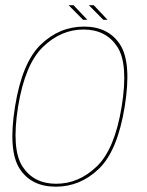

<svg xmlns="http://www.w3.org/2000/svg" viewBox="-20 -698 551 722"><path d="M190 4Q282 4 352 -63.5Q422 -131 449 -297Q475.5 -462 431.8 -530Q388 -598 296 -598Q203.5 -598 133.2 -530.2Q63 -462.5 36.5 -297Q10 -131.5 53.8 -63.8Q97.5 4 190 4ZM191.5 -7Q107 -7 64.8 -71.5Q22.5 -136 48 -297Q74 -456.5 141.8 -521.8Q209.5 -587 294 -587Q378.5 -587 421 -522.2Q463.5 -457.5 437.5 -297Q411.5 -137 343.8 -72Q276 -7 191.5 -7ZM368.5 -623.5H384.5L332.5 -678.5H314ZM292.5 -623.5H308.5L256.5 -678.5H238Z"/></svg>

Font: Anybody UltraCondensed Thin Thin
Style: Italic
Weight: 250
Italic angle: -10°
Version: Version 1.111